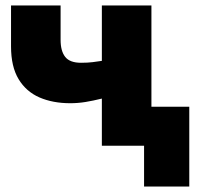

<svg xmlns="http://www.w3.org/2000/svg" viewBox="-20 -535 728 705"><path d="M509 150V0H461V-143H675V150ZM354 0V-173Q321.5 -165 293.8 -160.5Q266 -156 238 -156Q174 -156 125 -177.2Q76 -198.5 48.2 -244.5Q20.5 -290.5 20.5 -364.5V-515H202.5V-388.5Q202.5 -347.5 219.5 -326Q236.5 -304.5 277.5 -304.5Q302.5 -304.5 320.2 -306.8Q338 -309 354 -311.5V-515H536V0Z"/></svg>

Font: Geologica Roman ExtraBold
Style: Regular
Weight: 800
Designer: Sindre Bremnes, Frode Helland
Foundry: Monokrom Skriftforlag AS
Version: Version 1.010;gftools[0.9.28]